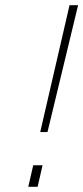

<svg xmlns="http://www.w3.org/2000/svg" viewBox="-20 -720 321 740"><path d="M135 -211 248 -700H281L163 -211ZM89 0 108 -83H144L125 0Z"/></svg>

Font: TitilliumWebThinItalic
Style: Thin Italic
Weight: 200
Italic angle: -13°
Version: Version 1.001;PS 57.000;hotconv 1.0.70;makeotf.lib2.5.55311